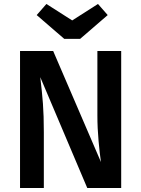

<svg xmlns="http://www.w3.org/2000/svg" viewBox="-20 -948 712 968"><path d="M591 0H420L183 -559Q192 -485 196.5 -425Q201 -365 201 -282V0H81V-691H248L489 -131Q483 -171 477 -236.5Q471 -302 471 -367V-691H591ZM523 -872 384 -752H304L165 -872L214 -928L344 -845L474 -928Z"/></svg>

Font: Fira Sans Medium
Style: Regular
Weight: 500
Designer: bBox Type GmbH & Carrois Corporate GbR & Edenspiekermann AG
Foundry: bBox Type GmbH & Carrois Corporate GbR & Edenspiekermann AG
Version: Version 4.301